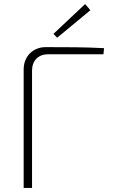

<svg xmlns="http://www.w3.org/2000/svg" viewBox="-20 -921 555 941"><path d="M397 -901 242 -755 260 -736 423 -871ZM204 -690C142 -690 96 -645 96 -581V0H137V-575C137 -624 168 -655 215 -655H487L490 -685C395 -690 300 -690 204 -690Z"/></svg>

Font: Exo 2 Extra Light
Style: Regular
Weight: 250
Designer: Natanael Gama
Version: Version 1.001;PS 001.001;hotconv 1.0.88;makeotf.lib2.5.64775